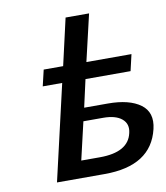

<svg xmlns="http://www.w3.org/2000/svg" viewBox="-77 -733 691 797"><g transform="rotate(-10 268.5 -334.0)"><path d="M110 -403 126 -471H208L253 -668H352L306 -471H496L480 -402H290L264 -286H364Q454 -286 501 -251.5Q548 -217 532 -149Q497 0 300 0H99L192 -403ZM214 -72H292Q413 -72 430 -150Q439 -187 413 -209Q387 -231 334 -231H321H251Z"/></g></svg>

Font: Coval
Style: Medium Italic
Weight: 500
Foundry: Context Ltd
Version: Version 001.000